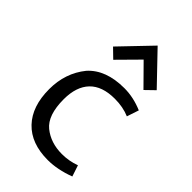

<svg xmlns="http://www.w3.org/2000/svg" viewBox="-227 -819 909 909"><g transform="rotate(45 227.0 -364.5)"><path d="M47.5 0ZM47.5 -231.2Q47.5 -338.8 110 -416.2Q172.5 -486.2 296.2 -486.2Q357.5 -486.2 418.8 -460L398.8 -400Q355 -418.8 300 -418.8Q215 -418.8 172.5 -374.4Q130 -330 130 -246.2Q130 -138.8 181.2 -97.5Q232.5 -56.2 307.5 -56.2Q355 -56.2 398.8 -72.5L417.5 -16.2Q345 11.2 280 11.2Q168.8 11.2 108.1 -52.5Q47.5 -116.2 47.5 -231.2ZM366.2 -543.8 265 -646.2 163.8 -543.8 118.8 -587.5 265 -740 411.2 -587.5Z"/></g></svg>

Font: Cambay
Style: Regular
Weight: 400
Designer: Pooja Saxena
Foundry: Pooja Saxena
Version: Version 1.181;PS 001.181;hotconv 1.0.70;makeotf.lib2.5.58329